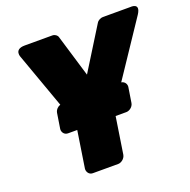

<svg xmlns="http://www.w3.org/2000/svg" viewBox="-137 -882 1044 1053"><g transform="rotate(-20 385.0 -355.0)"><path d="M516 -214C532 -214 555 -228 559 -251L573 -340C575 -354 567 -373 545 -377L757 -694C797 -755 733 -748 733 -748H573C561 -748 544 -741 536 -727L383 -481L309 -727C306 -738 293 -748 278 -748H117C49 -748 75 -694 75 -694L189 -376C175 -372 160 -358 157 -340L143 -251C141 -235 152 -214 175 -214H229L196 0C194 16 205 38 228 38H377C393 38 416 23 420 0L453 -214Z"/></g></svg>

Font: Asimov Print
Style: EIt
Weight: 500
Designer: Google
Version: Version 2.000980; 2014